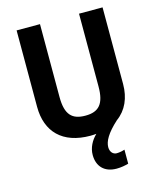

<svg xmlns="http://www.w3.org/2000/svg" viewBox="-136 -811 961 1150"><g transform="rotate(-15 344.0 -236.5)"><path d="M427 104C427 68 451 23 519 -39C580 -83 611 -153 611 -239V-714H465V-263C465 -156 429 -114 345 -114C264 -114 223 -150 223 -262V-714H78V-240C78 -85 170 10 342 10C355 10 367 9 379 8C347 39 325 80 325 125C325 195 367 241 443 241C471 241 496 236 517 230V143C506 147 486 152 467 152C445 152 427 134 427 104Z"/></g></svg>

Font: Noto Sans Malayalam SemiCondensed
Style: Bold
Weight: 700
Width: 4
Designer: Jelle Bosma - Monotype Design Team
Foundry: Monotype Imaging Inc.
Version: Version 2.104